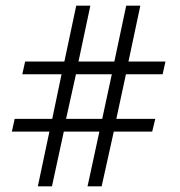

<svg xmlns="http://www.w3.org/2000/svg" viewBox="-20 -720 637 680"><path d="M556 -457H426L392 -299H530L519 -254H383L340 -60H290L332 -254H206L164 -60H114L155 -254H22L32 -299H165L198 -457H59L69 -502H208L250 -700H300L258 -502H385L427 -700H477L435 -502H566ZM249 -457 214 -299H342L376 -457Z"/></svg>

Font: LuenTai2017
Style: Regular
Weight: 400
Designer: LuenTai
Foundry: Microsoft Corpration
Version: Version 1.00 November 27, 2016, initial release